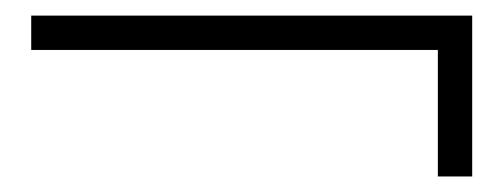

<svg xmlns="http://www.w3.org/2000/svg" viewBox="-20 -479 645 246"><path d="M585 -459V-252.9H541V-415H20V-459Z"/></svg>

Font: Chandrasa
Style: Regular
Weight: 400
Designer: R.S. Wihananto
Foundry: R.S. Wihananto
Version: Version 2.0.1